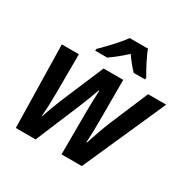

<svg xmlns="http://www.w3.org/2000/svg" viewBox="-169 -929 1084 1091"><g transform="rotate(30 373.0 -383.0)"><path d="M244 -618 243 -606H322C355 -629 390 -657 427 -691C449 -659 475 -627 496 -606H570L571 -618C548 -657 513 -721 497 -766H377C345 -720 284 -657 244 -618ZM72 0H202L325 -294C342 -334 359 -380 373 -420H377C375 -374 373 -322 373 -281L372 0H505L746 -542H627L521 -291C501 -242 478 -177 464 -131H460C463 -179 464 -229 464 -273V-542H335L218 -266C206 -237 182 -175 169 -134H166C170 -180 172 -229 172 -282L173 -542H61Z"/></g></svg>

Font: Noto Sans SemiCondensed SemiBold
Style: Italic
Weight: 600
Width: 4
Italic angle: -12°
Designer: Monotype Design Team
Foundry: Monotype Imaging Inc.
Version: Version 2.013